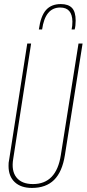

<svg xmlns="http://www.w3.org/2000/svg" viewBox="-20 -914 426 944"><path d="M137 10Q83 10 52.5 -18.5Q22 -47 22 -98Q22 -109 22.5 -114Q23 -119 25 -129L114 -700H133L45 -133Q35 -74 61 -41.5Q87 -9 142 -9Q257 -9 279 -151L366 -700H386L299 -151Q286 -69 246 -29.5Q206 10 137 10ZM279 -894Q316 -894 334 -875Q352 -856 352 -813Q352 -786 347 -769H332Q336 -785 336 -808Q335 -877 276 -877Q202 -877 187 -769H171Q180 -835 206 -864.5Q232 -894 279 -894Z"/></svg>

Font: Georama Condensed Thin
Style: Italic
Weight: 100
Width: 3
Italic angle: -9°
Designer: Jean-Baptiste Levee
Foundry: Production Type
Version: Version 1.000